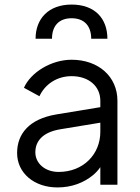

<svg xmlns="http://www.w3.org/2000/svg" viewBox="-20 -810 612 842"><path d="M208 -640C208 -697 239 -730 294 -730C349 -730 380 -697 380 -640H451C451 -729 396 -790 294 -790C193 -790 136 -728 136 -640ZM232 12C295 12 348 -9 388 -42C401 -53 411 -64 420 -77V0H495V-368C495 -474 412 -548 294 -548C205 -548 115 -493 85 -425L153 -388C177 -440 229 -476 294 -476C369 -476 420 -432 420 -368V-340L226 -308C108 -288 55 -223 55 -139C55 -51 130 12 232 12ZM420 -272V-232C420 -134 346 -56 237 -56C177 -56 135 -94 135 -142C135 -191 167 -230 244 -243Z"/></svg>

Font: Plus Jakarta Sans
Style: Regular
Weight: 400
Designer: Gumpita Rahayu
Foundry: Tokotype
Version: Version 2.071;gftools[0.9.30]